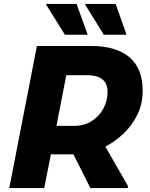

<svg xmlns="http://www.w3.org/2000/svg" viewBox="-20 -953 761 973"><path d="M27 0 167 -720H441Q569 -720 636 -663Q703 -606 703 -493Q703 -427 676.5 -372.5Q650 -318 607 -277Q564 -236 514 -210L628 -11V0H438L352 -171H238L204 0ZM424 -572H316L266 -315H353Q408 -315 446.5 -340.5Q485 -366 505 -405Q525 -444 525 -485Q525 -532 497.5 -552Q470 -572 424 -572ZM309 -777 214 -929V-933H368L423 -781V-777ZM506 -777 412 -929V-933H566L620 -781V-777Z"/></svg>

Font: Kufam
Style: Bold Italic
Weight: 700
Italic angle: -11°
Designer: Artur Schmal
Foundry: Original Type
Version: Version 1.301; ttfautohint (v1.8.3)